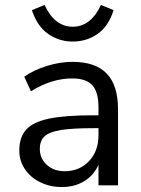

<svg xmlns="http://www.w3.org/2000/svg" viewBox="-20 -749 570 776"><path d="M457 -307V0H378V-83Q359 -40 320 -16.5Q281 7 230 7Q183 7 143.5 -12Q104 -31 81 -65Q58 -99 58 -140Q58 -195 86 -225.5Q114 -256 178 -269.5Q242 -283 356 -283H378V-316Q378 -377 353 -404.5Q328 -432 272 -432Q188 -432 105 -380L78 -439Q116 -466 169.5 -482.5Q223 -499 273 -499Q366 -499 411.5 -451.5Q457 -404 457 -307ZM378 -202V-231H360Q272 -231 226 -223.5Q180 -216 160.5 -198.5Q141 -181 141 -147Q141 -108 169.5 -82.5Q198 -57 241 -57Q301 -57 339.5 -97.5Q378 -138 378 -202ZM109 -708 160 -729Q201 -641 274 -641Q347 -641 388 -729L439 -708Q419 -643 374.5 -612Q330 -581 274 -581Q219 -581 174.5 -612Q130 -643 109 -708Z"/></svg>

Font: wassup Sans
Style: Regular
Weight: 400
Version: Version 2.001